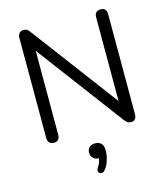

<svg xmlns="http://www.w3.org/2000/svg" viewBox="-138 -816 1016 1181"><g transform="rotate(-15 370.0 -225.0)"><path d="M125.9 6.9Q107.5 6.9 97.3 -3.8Q87.1 -14.5 87.1 -33.9V-669.7Q87.1 -690.1 97 -701Q106.9 -711.9 122.9 -711.9Q138.5 -711.9 146.3 -706.4Q154.1 -700.8 164.3 -687.1L599.7 -106.4H575.9V-671.6Q575.9 -691.1 586.1 -701.5Q596.3 -711.9 614.7 -711.9Q633 -711.9 642.7 -701.5Q652.4 -691.1 652.4 -671.6V-33.4Q652.4 -14.5 643.5 -3.8Q634.5 6.9 619 6.9Q604.5 6.9 595.2 0.9Q586 -5.2 575.8 -18.3L140.8 -599.1H163.7V-33.9Q163.7 -14.5 154 -3.8Q144.3 6.9 125.9 6.9ZM383.6 249.9Q375.2 260.3 365.3 262.1Q355.5 263.8 348.3 258.6Q341.2 253.5 340.3 244.1Q339.3 234.7 347.7 222.3Q358.8 206.8 364 188.7Q369.3 170.7 369.3 156.1L372.3 170.7Q346.8 170.7 332.5 157.6Q318.2 144.5 318.2 122.9Q318.2 100.7 331.7 88.1Q345.2 75.5 368.8 75.5Q393.3 75.5 407.1 89.8Q420.9 104.2 420.9 133.3Q420.9 152.2 416.9 173.2Q412.9 194.1 404.7 214Q396.5 234 383.6 249.9Z"/></g></svg>

Font: Nunito ExtraLight
Style: Regular
Weight: 200
Designer: Vernon Adams
Foundry: Vernon Adams
Version: Version 3.602